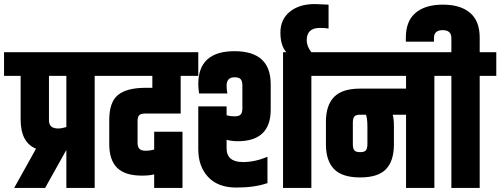

<svg xmlns="http://www.w3.org/2000/svg" viewBox="-60 -929 2473 949"><path d="M-40 -671H490V-554H408V0H268V-188L163 0H10L118 -194Q42 -225 42 -338V-554H-40ZM227 -294Q245 -294 268 -301V-554H182V-334Q182 -294 227 -294Z M480 -217V-336Q480 -424 523 -459.5Q566 -495 661 -495H693V-554H410V-671H920V-554H833V-368H661Q636 -368 628 -359.5Q620 -351 620 -331V-222Q620 -203 629 -193.5Q638 -184 660 -184Q682 -184 702 -190V-278H842V0H702V-67Q678 -61 641 -61Q558 -61 519 -99.5Q480 -138 480 -217Z M1115 -231Q1086 -231 1060 -238V-196Q1060 -128 1141 -128Q1200 -128 1262 -154V-24Q1199 -2 1108 -2Q1017 -2 968.5 -54.5Q920 -107 920 -191V-403H1060V-359Q1078 -354 1100 -354Q1122 -354 1130 -363.5Q1138 -373 1138 -392V-508Q1138 -527 1130 -537Q1122 -547 1099 -547Q1060 -547 1060 -505Q1060 -483 1064 -467H924Q920 -495 920 -513Q920 -676 1099 -676Q1278 -676 1278 -513V-387Q1278 -231 1115 -231ZM1339 -671H1561V-554H1479V0H1339Z M1521 -791Q1456 -791 1456 -730Q1456 -700 1479 -671H1355Q1326 -704 1326 -768.5Q1326 -833 1372.5 -871Q1419 -909 1496 -909L1564 -906V-788Q1545 -791 1521 -791Z M1720 -362Q1698 -362 1691 -352.5Q1684 -343 1684 -323V-216Q1684 -196 1691 -186.5Q1698 -177 1720 -177Q1742 -177 1749 -186.5Q1756 -196 1756 -216V-301Q1756 -344 1749 -362ZM1947 -362H1881Q1887 -341 1887 -306V-215Q1887 -134 1848 -93Q1809 -52 1720 -52Q1631 -52 1591 -93.5Q1551 -135 1551 -215V-328Q1551 -408 1591 -449.5Q1631 -491 1720 -491H1947V-554H1481V-671H2169V-554H2087V0H1947Z M2171 -671V-741Q2171 -780 2128 -780Q2085 -780 2085 -741V-723H1946V-743Q1946 -825 1994 -865.5Q2042 -906 2129 -906Q2216 -906 2263.5 -865.5Q2311 -825 2311 -743V-671H2393V-554H2311V0H2171V-554H2089V-671Z"/></svg>

Font: Khand
Style: Bold
Weight: 700
Designer: Devanagari: Sanchit Sawaria, Jyotish Sonowal; Latin: Satya Rajpurohit
Foundry: Indian Type Foundry
Version: Version 1.101;PS 1.0;hotconv 1.0.78;makeotf.lib2.5.61930; tt